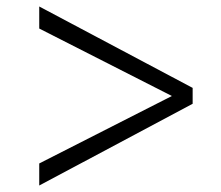

<svg xmlns="http://www.w3.org/2000/svg" viewBox="-20 -663 681 592"><path d="M510 -367 101 -575V-643L574 -392V-343L101 -91V-159Z"/></svg>

Font: Martel UltraLight
Style: Regular
Weight: 250
Designer: Dan Reynolds
Foundry: Dan Reynolds
Version: Version 1.001; ttfautohint (v1.1) -l 5 -r 5 -G 72 -x 0 -D la